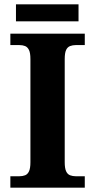

<svg xmlns="http://www.w3.org/2000/svg" viewBox="-20 -870 441 890"><path d="M28 0V-53H70Q84.6 -53 96.3 -57.5Q108 -62 114.5 -76Q121 -90 121 -118V-596Q121 -624.9 114.3 -638.4Q107.6 -652 96.3 -656.5Q85 -661 70 -661H28V-714H373V-661H331Q317.1 -661 305 -656.5Q293 -652 286.5 -638.5Q280 -624.9 280 -596V-118Q280 -90 286.5 -76Q293 -62 305 -57.5Q317.1 -53 331 -53H373V0ZM54 -771V-850H344V-771Z"/></svg>

Font: Noto Serif Tamil
Style: Regular
Weight: 400
Designer: Indian Type Foundry, Tom Grace, and the Monotype Design Team
Foundry: Monotype Imaging Inc.
Version: Version 2.003